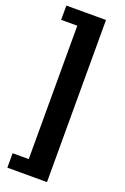

<svg xmlns="http://www.w3.org/2000/svg" viewBox="-180 -802 699 1074"><g transform="rotate(20 169.0 -265.5)"><path d="M17 131H113V-663H17V-748H253V217H17Z"/></g></svg>

Font: Coval
Style: Heavy
Weight: 900
Foundry: Context Ltd
Version: Version 001.000